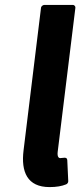

<svg xmlns="http://www.w3.org/2000/svg" viewBox="-20 -738 327 782"><path d="M76 -126C65 -38 91 24 182 24C210 24 232 20 249 13C254 11 258 6 258 0L254 -86C253 -101 236 -94 225 -94C222 -94 212 -96 215 -120L287 -706C288 -711 284 -718 276 -718H161C156 -718 148 -714 147 -706Z"/></svg>

Font: Falling Sky
Style: BdObl
Weight: 700
Designer: Paul D. Hunt
Foundry: Adobe Systems Incorporated
Version: Version 1.02